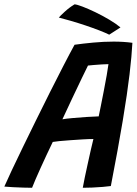

<svg xmlns="http://www.w3.org/2000/svg" viewBox="-62 -859 633 886"><path d="M86 7.5Q72 7.5 47.2 6.8Q22.5 6 -2.2 4.8Q-27 3.5 -42 2Q-30 -25.5 -7.8 -72.8Q14.5 -120 43.2 -179.2Q72 -238.5 104 -303.5Q136 -368.5 168.2 -432.8Q200.5 -497 229.8 -553.8Q259 -610.5 282 -652.5Q320.5 -658 368.5 -662.5Q416.5 -667 462.5 -667Q508 -667 549 -661.5Q546 -603 535.8 -515.8Q525.5 -428.5 504.5 -302.2Q483.5 -176 449.5 -0.5Q435.5 1.5 412.2 3.5Q389 5.5 364.2 6.5Q339.5 7.5 320 7.5Q323 -10.5 329.2 -40Q335.5 -69.5 342.8 -103Q350 -136.5 357 -167Q364 -197.5 369 -217.5Q349 -217.5 320.2 -215.8Q291.5 -214 262.5 -212Q233.5 -210 211.2 -207.8Q189 -205.5 181.5 -204Q152.5 -144 125.8 -85Q99 -26 86 7.5ZM226 -308.5Q242.5 -311.5 273.2 -314.2Q304 -317 337 -319.2Q370 -321.5 393.5 -322Q396.5 -336 403 -368.5Q409.5 -401 417 -439.5Q424.5 -478 430.5 -512Q436.5 -546 438.5 -563Q428 -563 408.2 -561.8Q388.5 -560.5 370 -559Q351.5 -557.5 344 -556.5Q335 -539 316 -499.2Q297 -459.5 273 -409Q249 -358.5 226 -308.5ZM282 -839Q292.5 -838.5 318.8 -828.5Q345 -818.5 377.8 -802.8Q410.5 -787 441.8 -768.5Q473 -750 494 -732.5L442 -699Q425 -707.5 396 -718.8Q367 -730 332.8 -741.5Q298.5 -753 265.8 -762.5Q233 -772 209.5 -778Q215.5 -785.5 236.8 -805Q258 -824.5 282 -839Z"/></svg>

Font: Grandstander Medium
Style: Italic
Weight: 500
Italic angle: -15°
Designer: Tyler Finck
Foundry: Etcetera Type Co
Version: Version 1.200; ttfautohint (v1.8.3)